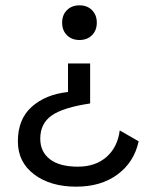

<svg xmlns="http://www.w3.org/2000/svg" viewBox="-20 -530 577 720"><path d="M325 -398Q307 -380 278 -380Q249 -380 231 -398Q213 -416 213 -445Q213 -474 231 -492Q249 -510 278 -510Q307 -510 325 -492Q343 -474 343 -445Q343 -416 325 -398ZM266 170Q169 170 108 124Q47 78 47 0Q47 -83 99 -129.5Q151 -176 235 -185V-292H318V-142Q217 -127 174 -97Q131 -67 131 -10Q131 39 167 67Q203 95 272 95Q338 95 379.5 58.5Q421 22 429 -41L500 0Q483 78 421 124Q359 170 266 170Z"/></svg>

Font: Work Sans
Style: Regular
Weight: 400
Designer: Wei Huang
Foundry: Wei Huang
Version: Version 1.032;PS 001.032;hotconv 1.0.70;makeotf.lib2.5.58329